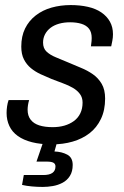

<svg xmlns="http://www.w3.org/2000/svg" viewBox="-20 -558 489 758"><path d="M185 12Q140 12 106.5 3.5Q73 -5 50.5 -21Q28 -37 17 -60.5Q6 -84 6 -112Q6 -125 8 -138.5Q10 -152 14 -163H95Q92 -153 90.5 -143Q89 -133 89 -125Q89 -101 101 -85.5Q113 -70 135 -63Q157 -56 188 -56Q213 -56 234 -62Q255 -68 271.5 -80Q288 -92 297 -110.5Q306 -129 306 -153Q306 -173 295.5 -187Q285 -201 268 -211Q251 -221 229 -229Q207 -237 184 -246Q162 -255 140.5 -265Q119 -275 102 -289Q85 -303 74.5 -323.5Q64 -344 64 -374Q64 -415 79 -445.5Q94 -476 121 -497Q148 -518 183.5 -528Q219 -538 259 -538Q296 -538 327 -531Q358 -524 380 -509Q402 -494 414 -472.5Q426 -451 426 -423Q426 -410 423.5 -397Q421 -384 419 -375H339Q341 -389 341.5 -396Q342 -403 342 -408Q342 -431 331.5 -444.5Q321 -458 301.5 -464Q282 -470 257 -470Q233 -470 213.5 -464.5Q194 -459 180 -448.5Q166 -438 158 -423Q150 -408 150 -390Q150 -367 164 -354Q178 -341 200 -332Q222 -323 248 -312Q273 -301 299 -290.5Q325 -280 346.5 -265Q368 -250 381.5 -227Q395 -204 395 -169Q395 -123 378.5 -88.5Q362 -54 333.5 -32Q305 -10 267 1Q229 12 185 12ZM149 180Q127 180 105.5 178Q84 176 67 172L74 133H151Q175 133 187 124.5Q199 116 199 99Q199 89 191 84.5Q183 80 165 80H124L156 -13H210L195 40Q224 41 245.5 52.5Q267 64 267 93Q267 119 256 136.5Q245 154 227 163.5Q209 173 188.5 176.5Q168 180 149 180Z"/></svg>

Font: Archivo SemiCondensed
Style: Italic
Weight: 400
Width: 4
Italic angle: -10°
Designer: Hector Gatti
Foundry: Omnibus-Type
Version: Version 2.001